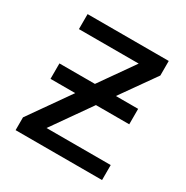

<svg xmlns="http://www.w3.org/2000/svg" viewBox="-130 -645 730 754"><g transform="rotate(30 235.0 -268.0)"><path d="M424 -536V-470L313 -313H414V-243H263L140 -68H431V0H39V-58L169 -243H57V-313H218L327 -468H56V-536Z"/></g></svg>

Font: Apis
Style: Regular
Weight: 400
Designer: Monotype Design Team
Foundry: Monotype Imaging Inc.
Version: Version 2.000; build 0001